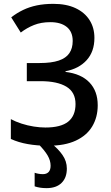

<svg xmlns="http://www.w3.org/2000/svg" viewBox="-20 -744 575 993"><path d="M468.3 -547.9Q468.3 -477.1 428.2 -432.9Q388.2 -388.7 318.8 -375.5V-372.1Q399.9 -362.3 442.6 -317.6Q485.4 -272.9 485.4 -199.7Q485.4 -137.7 457 -90.3Q428.7 -43 371.8 -16.6Q314.9 9.8 229.5 9.8Q172.4 9.8 123.8 1.2Q75.2 -7.3 36.1 -25.4V-127.9Q60.5 -114.7 91.3 -104.7Q122.1 -94.7 154.3 -89.6Q186.5 -84.5 214.8 -84.5Q294.9 -84.5 332.8 -115Q370.6 -145.5 370.6 -206.1Q370.6 -267.1 323.5 -295.7Q276.4 -324.2 189 -324.2H118.7V-418H185.1Q246.1 -418 283.7 -430.7Q321.3 -443.4 338.6 -468.8Q356 -494.1 356 -532.2Q356 -579.6 325.4 -604.5Q294.9 -629.4 240.2 -629.4Q192.9 -629.4 156 -614.7Q119.1 -600.1 87.4 -575.7L38.1 -654.3Q66.9 -676.8 99.4 -692.4Q131.8 -708 170.4 -716.1Q209 -724.1 255.9 -724.1Q323.2 -724.1 370.6 -701.9Q418 -679.7 443.1 -640.1Q468.3 -600.6 468.3 -547.9ZM241.7 113.3Q241.7 86.4 226.3 60.1Q210.9 33.7 177.7 0L247.1 -0.5Q280.8 25.4 303.2 57.6Q325.7 89.8 325.7 127.9Q325.7 175.3 298.3 202.1Q271 229 220.7 229Q202.6 229 187.3 226.6Q171.9 224.1 159.2 219.7V149.4Q166.5 152.3 178.2 154.5Q189.9 156.7 202.1 156.7Q220.7 156.7 231.2 145.8Q241.7 134.8 241.7 113.3Z"/></svg>

Font: Open Sans SemiCondensed SemiBold
Style: Regular
Weight: 600
Width: 4
Designer: Monotype Design Team
Foundry: Monotype Imaging Inc.
Version: Version 3.000